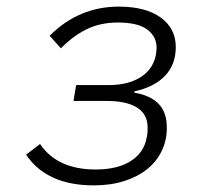

<svg xmlns="http://www.w3.org/2000/svg" viewBox="-20 -548 640 580"><path d="M263 12Q191 12 139.5 -12Q88 -36 59 -81L101 -113Q153 -36 269 -36Q335 -36 375 -61.5Q415 -87 423 -132Q425 -140 425.5 -148Q426 -156 426 -162Q426 -203 394 -223Q362 -243 304 -243H202L210 -291H309Q365 -291 402.5 -313.5Q440 -336 450 -378Q453 -391 453 -404Q453 -438 424.5 -459Q396 -480 336 -480Q283 -480 241.5 -459.5Q200 -439 164 -402L130 -440Q218 -528 339 -528Q420 -528 465.5 -495Q511 -462 511 -406Q511 -353 478.5 -319Q446 -285 386 -272V-268Q434 -260 459 -234.5Q484 -209 484 -162Q484 -124 468.5 -92Q453 -60 424.5 -37Q396 -14 355 -1Q314 12 263 12Z"/></svg>

Font: IBM Plex Mono Light
Style: Italic
Weight: 300
Italic angle: -9°
Monospace: yes
Designer: Mike Abbink, Paul van der Laan, Pieter van Rosmalen
Foundry: Bold Monday
Version: Version 2.3